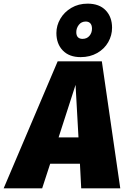

<svg xmlns="http://www.w3.org/2000/svg" viewBox="-83 -1032 692 1052"><path d="M355 -135H192L148 0H-63L233 -696H475L576 0H362ZM347 -279 331 -567 238 -279ZM531 -880Q531 -838 510 -801Q489 -764 449.5 -741.5Q410 -719 359 -719Q296 -719 261 -755.5Q226 -792 226 -851Q226 -892 247.5 -929Q269 -966 308 -989Q347 -1012 397 -1012Q461 -1012 496 -975.5Q531 -939 531 -880ZM335 -856Q335 -837 344 -828Q353 -819 369 -819Q393 -819 407 -835.5Q421 -852 421 -875Q421 -894 412 -904Q403 -914 387 -914Q363 -914 349 -896Q335 -878 335 -856Z"/></svg>

Font: FiraGO Heavy
Style: Italic
Weight: 900
Italic angle: -8°
Designer: bBox Type GmbH
Foundry: bBox Type GmbH
Version: Version 1.001